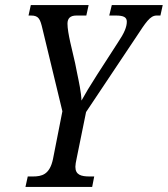

<svg xmlns="http://www.w3.org/2000/svg" viewBox="-20 -734 659 754"><path d="M80 0H342L350 -41H332C299 -41 276 -47 276 -79C276 -86 278 -99 281 -112L318 -294L515 -589C552 -645 569 -673 595 -673H610L619 -714H419L409 -673H435C466 -673 478 -666 478 -649C478 -628 468 -604 443 -567L361 -440C332 -395 315 -366 300 -339C299 -371 290 -412 283 -446L275 -486C264 -536 245 -604 245 -641C245 -662 256 -673 280 -673H319L328 -714H101L92 -673H102C133 -673 138 -658 147 -620L225 -297L188 -109C175 -48 144 -41 109 -41H89Z"/></svg>

Font: Noto Serif ExtraCondensed
Style: Italic
Weight: 400
Width: 2
Italic angle: -12°
Designer: Monotype Design Team
Foundry: Monotype Imaging Inc.
Version: Version 2.014